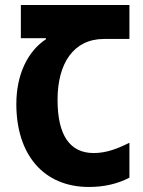

<svg xmlns="http://www.w3.org/2000/svg" viewBox="-20 -734 571 764"><path d="M334 10C393 10 447 -2 495 -27V-166C449 -143 404 -125 353 -125C257 -125 209 -197 209 -337C209 -481 272 -579 394 -579H495V-714H63V-582H163V-578C90 -530 45 -437 45 -320C45 -119 153 10 334 10Z"/></svg>

Font: Noto Sans Georgian Condensed ExtraBold
Style: Regular
Weight: 800
Width: 3
Designer: Monotype Design Team, Akaki Razmadze
Foundry: Google LLC
Version: Version 2.005